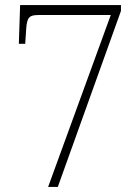

<svg xmlns="http://www.w3.org/2000/svg" viewBox="-20 -734 551 754"><path d="M169 0H207L455 -691V-714H59L54 -562H79L83 -622C86 -668 97 -675 132 -675H415Z"/></svg>

Font: Noto Serif Devanagari SemiCondensed ExtraLight
Style: Regular
Weight: 200
Width: 4
Designer: Universal Thirst, Indian Type Foundry and the Monotype Design Team
Foundry: Monotype Imaging Inc.
Version: Version 2.004